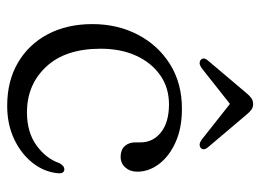

<svg xmlns="http://www.w3.org/2000/svg" viewBox="-115 -598 724 534"><g transform="rotate(90 247.0 -331.0)"><path d="M457.5 -350.5Q457.5 -331 446 -317.8Q434.5 -304.5 416 -304.5Q397 -304.5 386.5 -315.8Q376 -327 376 -345.5V-359.5Q376 -394.5 348 -416.8Q320 -439 270 -439Q224.5 -439 189.8 -415Q155 -391 135.2 -348.2Q115.5 -305.5 115.5 -249Q115.5 -151 165.5 -97.5Q215.5 -44 292.5 -44Q348 -44 384.8 -70.8Q421.5 -97.5 434 -135Q442 -148 450.5 -148Q462.5 -148 462 -132Q459 -93.5 434 -61Q409 -28.5 367.8 -8.8Q326.5 11 274 11Q205.5 11 154.5 -18.8Q103.5 -48.5 75.2 -102Q47 -155.5 47 -226Q47 -296 76.5 -352.5Q106 -409 158.8 -442Q211.5 -475 282.5 -475Q336.5 -475 375.8 -457.2Q415 -439.5 436.2 -411.2Q457.5 -383 457.5 -350.5ZM391 -527Q382 -520.5 369 -529.5L269 -608.5L169 -529.5Q156 -520.5 147 -527Q137.5 -534.5 148.5 -547.5L239 -654.5Q246.5 -663.5 253.2 -668.2Q260 -673 269.5 -673Q278.5 -673 285 -668.2Q291.5 -663.5 299 -654.5L389.5 -547.5Q400 -534.5 391 -527Z"/></g></svg>

Font: Fraunces 9pt Soft Light
Style: Regular
Weight: 300
Version: Version 1.000;[0bf87f6ff]